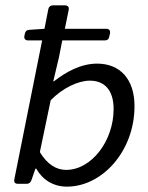

<svg xmlns="http://www.w3.org/2000/svg" viewBox="-20 -696 560 727"><path d="M347.7 -455.1C287.1 -455.1 231.4 -424.8 183.6 -387.7H181.6L203.1 -478.5L215.8 -543H377C385.7 -543 391.6 -546.9 393.6 -556.6L396.5 -569.3C398.4 -580.1 393.6 -586.9 382.8 -586.9H225.6L240.2 -659.2C242.2 -669.9 236.3 -675.8 225.6 -675.8H180.7C171.9 -675.8 165 -670.9 163.1 -662.1L148.4 -586.9L89.8 -583C81.1 -582 76.2 -578.1 74.2 -568.4L72.3 -559.6C70.3 -548.8 76.2 -543 86.9 -543H139.6L34.2 -16.6C32.2 -5.9 37.1 0 47.9 0H81.1C89.8 0 95.7 -4.9 98.6 -12.7L114.3 -57.6H117.2C140.6 -15.6 181.6 10.7 233.4 10.7C367.2 10.7 489.3 -124 489.3 -293.9C489.3 -397.5 433.6 -455.1 347.7 -455.1ZM230.5 -52.7C193.4 -52.7 159.2 -73.2 130.9 -120.1L171.9 -316.4C216.8 -362.3 275.4 -390.6 320.3 -390.6C375 -390.6 410.2 -355.5 410.2 -283.2C410.2 -162.1 326.2 -52.7 230.5 -52.7Z"/></svg>

Font: Ed Sans Neue
Style: Italic
Weight: 400
Italic angle: -11°
Designer: Stephen Hutchings
Version: Version 1.004;PS 001.004;hotconv 1.0.88;makeotf.lib2.5.64775